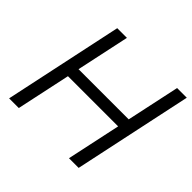

<svg xmlns="http://www.w3.org/2000/svg" viewBox="-169 -883 1066 1066"><g transform="rotate(45 363.5 -350.0)"><path d="M32 0 181 -700H257L190 -387H584L651 -700H727L578 0H502L570 -318H176L108 0Z"/></g></svg>

Font: Red Hat Text VF
Style: Italic
Weight: 400
Italic angle: -12°
Designer: Pentagram, MCKL
Foundry: Pentagram, MCKL
Version: Version 1.023